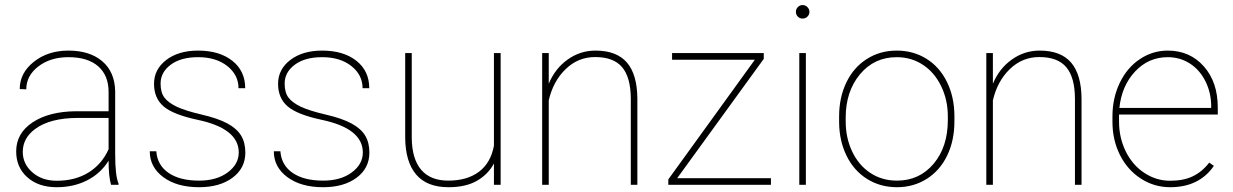

<svg xmlns="http://www.w3.org/2000/svg" viewBox="-20 -741 4943 770"><path d="M425.3 0Q415.5 -33.7 415.5 -96.7Q384.3 -45.9 330.1 -18.1Q275.9 9.8 207.5 9.8Q134.3 9.8 89.6 -30Q44.9 -69.8 44.9 -133.8Q44.9 -206.5 110.6 -250.2Q176.3 -293.9 285.2 -294.9H415.5V-372.1Q415.5 -438.5 373.8 -475.1Q332 -511.7 254.4 -511.7Q182.1 -511.7 133.8 -474.6Q85.4 -437.5 85.4 -382.8L59.1 -383.8Q59.1 -448.2 115.7 -493.2Q172.4 -538.1 254.4 -538.1Q339.8 -538.1 390.1 -495.4Q440.4 -452.6 441.9 -375V-122.6Q441.9 -35.6 455.6 -4.4V0ZM207.5 -16.1Q281.7 -16.1 335.2 -49.3Q388.7 -82.5 415.5 -142.6V-268.1H293.5Q180.2 -268.1 120.1 -223.1Q71.3 -186.5 71.3 -131.8Q71.3 -83.5 109.9 -49.8Q148.4 -16.1 207.5 -16.1Z M937.5 -129.4Q937.5 -225.6 773.4 -260.3Q674.8 -281.2 636.2 -314.2Q597.7 -347.2 597.7 -404.8Q597.7 -462.9 646.7 -500.5Q695.8 -538.1 774.4 -538.1Q859.9 -538.1 911.6 -497.3Q963.4 -456.5 963.4 -387.2H936.5Q936.5 -440.4 891.6 -476.1Q846.7 -511.7 774.4 -511.7Q705.1 -511.7 664.6 -481.4Q624 -451.2 624 -405.8Q624 -370.1 639.2 -349.9Q654.3 -329.6 688.5 -313.2Q722.7 -296.9 788.1 -281.7Q853.5 -266.6 891.6 -246.1Q929.7 -225.6 946.8 -197.5Q963.9 -169.4 963.9 -128.9Q963.9 -66.4 912.6 -28.3Q861.3 9.8 778.3 9.8Q689.5 9.8 635 -30.5Q580.6 -70.8 580.6 -134.3H606.9Q610.8 -78.6 656 -47.6Q701.2 -16.6 778.3 -16.6Q849.1 -16.6 893.3 -49.6Q937.5 -82.5 937.5 -129.4Z M1435.1 -129.4Q1435.1 -225.6 1271 -260.3Q1172.4 -281.2 1133.8 -314.2Q1095.2 -347.2 1095.2 -404.8Q1095.2 -462.9 1144.3 -500.5Q1193.4 -538.1 1272 -538.1Q1357.4 -538.1 1409.2 -497.3Q1460.9 -456.5 1460.9 -387.2H1434.1Q1434.1 -440.4 1389.2 -476.1Q1344.2 -511.7 1272 -511.7Q1202.6 -511.7 1162.1 -481.4Q1121.6 -451.2 1121.6 -405.8Q1121.6 -370.1 1136.7 -349.9Q1151.9 -329.6 1186 -313.2Q1220.2 -296.9 1285.6 -281.7Q1351.1 -266.6 1389.2 -246.1Q1427.2 -225.6 1444.3 -197.5Q1461.4 -169.4 1461.4 -128.9Q1461.4 -66.4 1410.2 -28.3Q1358.9 9.8 1275.9 9.8Q1187 9.8 1132.6 -30.5Q1078.1 -70.8 1078.1 -134.3H1104.5Q1108.4 -78.6 1153.6 -47.6Q1198.7 -16.6 1275.9 -16.6Q1346.7 -16.6 1390.9 -49.6Q1435.1 -82.5 1435.1 -129.4Z M1960.9 0V-85.4Q1937.5 -41.5 1892.6 -15.9Q1847.7 9.8 1778.8 9.8Q1692.4 9.8 1649.2 -40.8Q1606 -91.3 1605 -188V-528.3H1631.3V-187Q1632.3 -103 1669.4 -59.8Q1706.5 -16.6 1777.8 -16.6Q1853.5 -16.6 1900.9 -52.2Q1948.2 -87.9 1960.9 -156.7V-528.3H1987.8V0Z M2180.7 -405.3Q2206.5 -466.8 2256.8 -502.4Q2307.1 -538.1 2368.2 -538.1Q2453.1 -538.1 2494.4 -490Q2535.6 -441.9 2536.1 -344.7V0H2509.8V-345.7Q2509.3 -430.7 2475.1 -471.4Q2440.9 -512.2 2366.7 -512.2Q2298.3 -512.2 2248.3 -463.6Q2198.2 -415 2180.7 -338.4V0H2154.3V-528.3H2180.7Z M2695.8 -26.4H3071.8V0H2660.2V-21.5L3007.3 -501.5H2675.3V-528.3H3043V-504.9Z M3211.9 0H3185.5V-528.3H3211.9ZM3171.9 -693.4Q3171.9 -704.6 3179.7 -712.6Q3187.5 -720.7 3198.7 -720.7Q3210 -720.7 3218 -712.6Q3226.1 -704.6 3226.1 -693.4Q3226.1 -682.1 3218 -674.3Q3210 -666.5 3198.7 -666.5Q3187.5 -666.5 3179.7 -674.3Q3171.9 -682.1 3171.9 -693.4Z M3345.2 -274.4Q3345.2 -350.1 3374.3 -410.4Q3403.3 -470.7 3456.3 -504.4Q3509.3 -538.1 3576.2 -538.1Q3642.6 -538.1 3695.3 -505.4Q3748 -472.7 3777.6 -412.6Q3807.1 -352.5 3807.6 -277.3V-253.9Q3807.6 -177.7 3778.8 -117.7Q3750 -57.6 3697 -23.9Q3644 9.8 3577.1 9.8Q3510.3 9.8 3457.3 -23.4Q3404.3 -56.6 3375 -116.5Q3345.7 -176.3 3345.2 -251ZM3371.6 -253.9Q3371.6 -188 3397.7 -133.1Q3423.8 -78.1 3470.5 -47.4Q3517.1 -16.6 3577.1 -16.6Q3667.5 -16.6 3724.4 -84.5Q3781.2 -152.3 3781.2 -259.3V-274.4Q3781.2 -339.4 3754.9 -394.5Q3728.5 -449.7 3681.9 -480.7Q3635.3 -511.7 3576.2 -511.7Q3485.8 -511.7 3428.7 -442.9Q3371.6 -374 3371.6 -269.5Z M3961.9 -405.3Q3987.8 -466.8 4038.1 -502.4Q4088.4 -538.1 4149.4 -538.1Q4234.4 -538.1 4275.6 -490Q4316.9 -441.9 4317.4 -344.7V0H4291V-345.7Q4290.5 -430.7 4256.3 -471.4Q4222.2 -512.2 4147.9 -512.2Q4079.6 -512.2 4029.5 -463.6Q3979.5 -415 3961.9 -338.4V0H3935.5V-528.3H3961.9Z M4672.9 9.8Q4608.9 9.8 4555.4 -24.7Q4502 -59.1 4471.7 -119.1Q4441.4 -179.2 4441.4 -252.4V-274.4Q4441.4 -347.7 4470.7 -408.7Q4500 -469.7 4551.3 -503.9Q4602.5 -538.1 4663.1 -538.1Q4751.5 -538.1 4807.6 -475.1Q4863.8 -412.1 4863.8 -309.6V-281.7H4467.8V-252.9Q4467.8 -188.5 4494.9 -133.5Q4522 -78.6 4569.6 -47.4Q4617.2 -16.1 4672.9 -16.1Q4726.1 -16.1 4763.4 -33.9Q4800.8 -51.8 4829.6 -88.9L4848.1 -75.7Q4789.1 9.8 4672.9 9.8ZM4663.1 -511.7Q4585.9 -511.7 4532.2 -454.3Q4478.5 -397 4469.2 -308.1H4837.4V-314.5Q4837.4 -368.2 4814.7 -414.3Q4792 -460.4 4752.2 -486.1Q4712.4 -511.7 4663.1 -511.7Z"/></svg>

Font: TypoPRO Roboto
Style: Regular
Weight: 250
Designer: Google
Version: Version 2.136; 2016